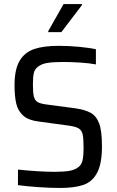

<svg xmlns="http://www.w3.org/2000/svg" viewBox="-20 -923 578 951"><path d="M69 -6V-83Q177 -72 251 -72Q298 -72 325 -77Q352 -82 368 -95Q384 -107 389 -129Q394 -151 394 -190Q394 -239 389 -259Q384 -279 368 -288Q352 -297 312 -302L172 -321Q122 -327 96 -349.5Q70 -372 61 -408Q52 -444 52 -501Q52 -579 77 -621.5Q102 -664 149 -680Q196 -696 271 -696Q321 -696 373 -691Q425 -686 455 -679V-604Q424 -610 378.5 -613Q333 -616 291 -616Q241 -616 213 -611Q185 -606 169 -593Q152 -581 147.5 -561Q143 -541 143 -504Q143 -463 148 -444Q153 -425 167 -417Q181 -409 214 -405L350 -387Q400 -380 428.5 -364.5Q457 -349 471 -312Q485 -276 485 -198Q485 -113 461.5 -68Q438 -23 394 -7.5Q350 8 277 8Q230 8 171.5 4Q113 0 69 -6ZM219 -764V-769L295 -903H386V-898L284 -764Z"/></svg>

Font: Saira Semi Condensed
Style: Regular
Weight: 400
Width: 4
Designer: Hector Gatti with collaboration of the Omnibus-Type team
Foundry: Omnibus-Type
Version: Version 1.001; ttfautohint (v1.8)